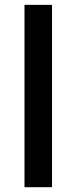

<svg xmlns="http://www.w3.org/2000/svg" viewBox="-20 -780 319 800"><path d="M196.8 0H82V-759.8H196.8Z"/></svg>

Font: f1_2797           
Style: Regular
Weight: 600
Foundry: Ascender Corporation
Version: Version 1.10